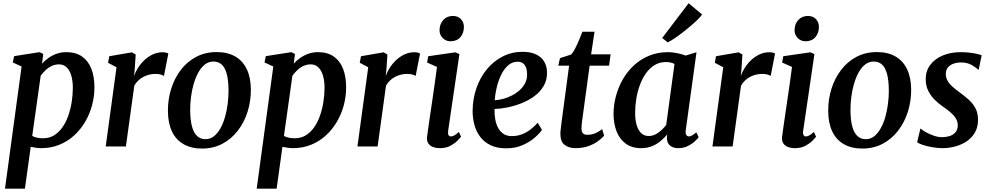

<svg xmlns="http://www.w3.org/2000/svg" viewBox="-20 -882 5962 1156"><path d="M10 254 110 -481.5 57 -506 65 -544 218.5 -568 240.5 -557 233 -499Q249 -516.5 270.8 -532.2Q292.5 -548 319.8 -558Q347 -568 379.5 -568Q436 -568 473.5 -542Q511 -516 529.8 -468.5Q548.5 -421 548.5 -356Q548.5 -301 534.2 -248Q520 -195 492.5 -148.2Q465 -101.5 426 -66Q387 -30.5 337 -10.2Q287 10 227.5 10Q212.5 10 196.2 7.5Q180 5 165 2L130 254ZM174 -63.5Q187.5 -56 204 -52.8Q220.5 -49.5 240 -49.5Q277 -49.5 306 -67.5Q335 -85.5 356.2 -116Q377.5 -146.5 391.2 -186Q405 -225.5 411.8 -268.8Q418.5 -312 418.5 -354Q418.5 -395.5 409 -427.2Q399.5 -459 381 -476.8Q362.5 -494.5 335 -494.5Q311 -494.5 290 -484.2Q269 -474 252.8 -458Q236.5 -442 225 -426Z M616.5 0 681.5 -477 630.5 -504 638 -543.5 774.5 -567 797 -553.5 791 -463.5 787 -424.5Q795.5 -449.5 811.8 -474.8Q828 -500 850.5 -521Q873 -542 900.8 -554.8Q928.5 -567.5 960.5 -567.5Q971 -567.5 980.2 -565Q989.5 -562.5 993.5 -559.5L967 -424.5Q962.5 -428.5 949.5 -432.8Q936.5 -437 915.5 -437Q898 -437 879.8 -432.8Q861.5 -428.5 844.2 -419.8Q827 -411 812.8 -397.5Q798.5 -384 788.5 -366L738 0Z M1284 -568.5Q1350 -568.5 1395.8 -542.2Q1441.5 -516 1465.8 -465.5Q1490 -415 1490.5 -342Q1490.5 -271.5 1470.2 -208Q1450 -144.5 1411.5 -94.8Q1373 -45 1318.5 -16.2Q1264 12.5 1196 12.5Q1131.5 12.5 1085.5 -13.8Q1039.5 -40 1015.5 -90.2Q991.5 -140.5 991 -213Q990.5 -284 1010.8 -348Q1031 -412 1069.2 -461.8Q1107.5 -511.5 1161.8 -540Q1216 -568.5 1284 -568.5ZM1265.5 -511.5Q1236 -511.5 1213.2 -493.5Q1190.5 -475.5 1173.8 -445Q1157 -414.5 1146 -376.2Q1135 -338 1130 -297.8Q1125 -257.5 1125 -220Q1125.5 -156 1136.8 -117.5Q1148 -79 1168.5 -61.5Q1189 -44 1217 -44Q1246 -44 1268.5 -62Q1291 -80 1307.8 -110.5Q1324.5 -141 1335.2 -179.2Q1346 -217.5 1351 -258Q1356 -298.5 1356 -336Q1355.5 -400 1344.8 -438.5Q1334 -477 1314 -494.2Q1294 -511.5 1265.5 -511.5Z M1525.5 254 1625.5 -481.5 1572.5 -506 1580.5 -544 1734 -568 1756 -557 1748.5 -499Q1764.5 -516.5 1786.2 -532.2Q1808 -548 1835.2 -558Q1862.5 -568 1895 -568Q1951.5 -568 1989 -542Q2026.5 -516 2045.2 -468.5Q2064 -421 2064 -356Q2064 -301 2049.8 -248Q2035.5 -195 2008 -148.2Q1980.5 -101.5 1941.5 -66Q1902.5 -30.5 1852.5 -10.2Q1802.5 10 1743 10Q1728 10 1711.8 7.5Q1695.5 5 1680.5 2L1645.5 254ZM1689.5 -63.5Q1703 -56 1719.5 -52.8Q1736 -49.5 1755.5 -49.5Q1792.5 -49.5 1821.5 -67.5Q1850.5 -85.5 1871.8 -116Q1893 -146.5 1906.8 -186Q1920.5 -225.5 1927.2 -268.8Q1934 -312 1934 -354Q1934 -395.5 1924.5 -427.2Q1915 -459 1896.5 -476.8Q1878 -494.5 1850.5 -494.5Q1826.5 -494.5 1805.5 -484.2Q1784.5 -474 1768.2 -458Q1752 -442 1740.5 -426Z M2132 0 2197 -477 2146 -504 2153.5 -543.5 2290 -567 2312.5 -553.5 2306.5 -463.5 2302.5 -424.5Q2311 -449.5 2327.2 -474.8Q2343.5 -500 2366 -521Q2388.5 -542 2416.2 -554.8Q2444 -567.5 2476 -567.5Q2486.5 -567.5 2495.8 -565Q2505 -562.5 2509 -559.5L2482.5 -424.5Q2478 -428.5 2465 -432.8Q2452 -437 2431 -437Q2413.5 -437 2395.2 -432.8Q2377 -428.5 2359.8 -419.8Q2342.5 -411 2328.2 -397.5Q2314 -384 2304 -366L2253.5 0Z M2629.5 10Q2603 10 2584.5 2Q2566 -6 2557.5 -20.8Q2549 -35.5 2551 -56.5Q2553.5 -78.5 2558.5 -111.8Q2563.5 -145 2569.5 -187Q2575.5 -229 2582.8 -277.2Q2590 -325.5 2597.2 -376.8Q2604.5 -428 2611 -479L2551.5 -505.5L2558.5 -543.5L2722 -567L2746 -556L2678.5 -96.5Q2675.5 -78.5 2680.2 -69.5Q2685 -60.5 2694.5 -60.5Q2704 -60.5 2715 -66.5Q2726 -72.5 2743 -87.5L2756 -58.5Q2750.5 -51.5 2734.2 -35Q2718 -18.5 2691.8 -4.2Q2665.5 10 2629.5 10ZM2692 -633.5Q2664 -633.5 2644.5 -654Q2625 -674.5 2626.5 -703.5Q2627.5 -738.5 2649.5 -762.2Q2671.5 -786 2707 -786Q2737.5 -786 2755.5 -766.5Q2773.5 -747 2773 -719.5Q2773 -683 2751.8 -658.2Q2730.5 -633.5 2692 -633.5Z M3243 -100Q3229.5 -79.5 3199.8 -53.5Q3170 -27.5 3126.5 -8.2Q3083 11 3027.5 11Q2972 11 2933.2 -8Q2894.5 -27 2870.5 -59.2Q2846.5 -91.5 2836 -131.5Q2825.5 -171.5 2825.5 -212.5Q2826 -287.5 2848.8 -352.2Q2871.5 -417 2912 -465.8Q2952.5 -514.5 3007 -542.2Q3061.5 -570 3125.5 -570Q3176.5 -570 3209 -553.8Q3241.5 -537.5 3257.2 -509.8Q3273 -482 3273.5 -447.5Q3274.5 -400 3253 -363.8Q3231.5 -327.5 3195.8 -301.8Q3160 -276 3117.5 -259.5Q3075 -243 3032.8 -234.8Q2990.5 -226.5 2957.5 -226Q2956.5 -192 2962 -162.5Q2967.5 -133 2980 -110.5Q2992.5 -88 3012.8 -75.2Q3033 -62.5 3061 -62.5Q3094.5 -62.5 3122.8 -73.5Q3151 -84.5 3174.8 -103Q3198.5 -121.5 3217.5 -143ZM3097.5 -510.5Q3063.5 -510.5 3038.8 -488.2Q3014 -466 2997 -430.8Q2980 -395.5 2970.5 -355.2Q2961 -315 2958.5 -278.5Q2981.5 -279.5 3008.5 -286.5Q3035.5 -293.5 3061.5 -306.8Q3087.5 -320 3108.5 -338.8Q3129.5 -357.5 3142 -382.2Q3154.5 -407 3153.5 -437Q3152.5 -473.5 3138 -492Q3123.5 -510.5 3097.5 -510.5Z M3488.5 -181Q3486 -164.5 3484.5 -152Q3483 -139.5 3482 -129Q3481 -118.5 3481 -107Q3481 -89 3489.5 -79.8Q3498 -70.5 3514.5 -70.5Q3544.5 -70.5 3566.8 -80.8Q3589 -91 3605.5 -104.5L3617.5 -65Q3605 -50.5 3581.8 -33Q3558.5 -15.5 3524.2 -2.8Q3490 10 3443.5 10Q3406.5 10 3380.2 -9.2Q3354 -28.5 3354 -75.5Q3354 -80 3354.2 -86Q3354.5 -92 3355.8 -102.2Q3357 -112.5 3358.8 -128.5Q3360.5 -144.5 3364 -168.5L3406.5 -486.5H3341.5L3351.5 -532L3418 -553.5Q3430 -565 3442.5 -589.2Q3455 -613.5 3466.5 -641Q3478 -668.5 3486.5 -691H3559.5L3539 -555H3656.5L3647 -486.5H3530Z M4109 -99.5Q4106 -78 4112.2 -69.2Q4118.5 -60.5 4128 -60.5Q4136 -60.5 4146.2 -66.2Q4156.5 -72 4172.5 -85L4186.5 -56Q4181.5 -48.5 4165 -32.5Q4148.5 -16.5 4122.5 -3.2Q4096.5 10 4063.5 10Q4034 10 4015 -4.8Q3996 -19.5 3995 -51.5L3997.5 -72.5Q3980.5 -52.5 3958.2 -33.5Q3936 -14.5 3906.8 -2.2Q3877.5 10 3840.5 10Q3783.5 10 3746.5 -17.8Q3709.5 -45.5 3691.8 -92.2Q3674 -139 3674 -196.5Q3674 -249 3688 -302Q3702 -355 3729 -402.8Q3756 -450.5 3796 -487.8Q3836 -525 3887.8 -546.5Q3939.5 -568 4002.5 -568Q4028 -568 4057.8 -561.8Q4087.5 -555.5 4108.5 -547.5L4173.5 -567.5ZM4041 -497Q4029.5 -503 4016.2 -505.8Q4003 -508.5 3989.5 -508.5Q3951 -508.5 3921.2 -490.2Q3891.5 -472 3869.2 -440.8Q3847 -409.5 3832.5 -369.8Q3818 -330 3811 -286.8Q3804 -243.5 3804 -202Q3804 -157.5 3814 -126.2Q3824 -95 3842.2 -79Q3860.5 -63 3885 -63Q3902.5 -63 3917.8 -69Q3933 -75 3946.2 -85Q3959.5 -95 3970.8 -106.5Q3982 -118 3991 -129ZM3967 -653.5 4126 -862.5 4207 -795Q4201.5 -785 4184.2 -767.8Q4167 -750.5 4142.8 -729.5Q4118.5 -708.5 4092.2 -688.2Q4066 -668 4041.8 -651.5Q4017.5 -635 4000 -627Z M4269.5 0 4334.5 -477 4283.5 -504 4291 -543.5 4427.5 -567 4450 -553.5 4444 -463.5 4440 -424.5Q4448.5 -449.5 4464.8 -474.8Q4481 -500 4503.5 -521Q4526 -542 4553.8 -554.8Q4581.5 -567.5 4613.5 -567.5Q4624 -567.5 4633.2 -565Q4642.5 -562.5 4646.5 -559.5L4620 -424.5Q4615.5 -428.5 4602.5 -432.8Q4589.5 -437 4568.5 -437Q4551 -437 4532.8 -432.8Q4514.5 -428.5 4497.2 -419.8Q4480 -411 4465.8 -397.5Q4451.5 -384 4441.5 -366L4391 0Z M4767 10Q4740.5 10 4722 2Q4703.5 -6 4695 -20.8Q4686.5 -35.5 4688.5 -56.5Q4691 -78.5 4696 -111.8Q4701 -145 4707 -187Q4713 -229 4720.2 -277.2Q4727.5 -325.5 4734.8 -376.8Q4742 -428 4748.5 -479L4689 -505.5L4696 -543.5L4859.5 -567L4883.5 -556L4816 -96.5Q4813 -78.5 4817.8 -69.5Q4822.5 -60.5 4832 -60.5Q4841.5 -60.5 4852.5 -66.5Q4863.5 -72.5 4880.5 -87.5L4893.5 -58.5Q4888 -51.5 4871.8 -35Q4855.5 -18.5 4829.2 -4.2Q4803 10 4767 10ZM4829.5 -633.5Q4801.5 -633.5 4782 -654Q4762.5 -674.5 4764 -703.5Q4765 -738.5 4787 -762.2Q4809 -786 4844.5 -786Q4875 -786 4893 -766.5Q4911 -747 4910.5 -719.5Q4910.5 -683 4889.2 -658.2Q4868 -633.5 4829.5 -633.5Z M5259.5 -568.5Q5325.5 -568.5 5371.2 -542.2Q5417 -516 5441.2 -465.5Q5465.5 -415 5466 -342Q5466 -271.5 5445.8 -208Q5425.5 -144.5 5387 -94.8Q5348.5 -45 5294 -16.2Q5239.5 12.5 5171.5 12.5Q5107 12.5 5061 -13.8Q5015 -40 4991 -90.2Q4967 -140.5 4966.5 -213Q4966 -284 4986.2 -348Q5006.5 -412 5044.8 -461.8Q5083 -511.5 5137.2 -540Q5191.5 -568.5 5259.5 -568.5ZM5241 -511.5Q5211.5 -511.5 5188.8 -493.5Q5166 -475.5 5149.2 -445Q5132.5 -414.5 5121.5 -376.2Q5110.5 -338 5105.5 -297.8Q5100.5 -257.5 5100.5 -220Q5101 -156 5112.2 -117.5Q5123.5 -79 5144 -61.5Q5164.5 -44 5192.5 -44Q5221.5 -44 5244 -62Q5266.5 -80 5283.2 -110.5Q5300 -141 5310.8 -179.2Q5321.5 -217.5 5326.5 -258Q5331.5 -298.5 5331.5 -336Q5331 -400 5320.2 -438.5Q5309.5 -477 5289.5 -494.2Q5269.5 -511.5 5241 -511.5Z M5872.5 -463H5868Q5858 -475 5830.5 -490.5Q5803 -506 5767 -506Q5742 -506 5721.2 -498.8Q5700.5 -491.5 5688 -476.8Q5675.5 -462 5674.5 -439Q5674 -416 5685 -396.2Q5696 -376.5 5716 -359Q5736 -341.5 5761.5 -323Q5787.5 -304 5812.2 -282Q5837 -260 5852.8 -230.8Q5868.5 -201.5 5868.5 -160Q5868.5 -118 5851 -86.2Q5833.5 -54.5 5803.2 -33.2Q5773 -12 5734.2 -1Q5695.5 10 5652.5 10Q5625.5 10 5594 4.5Q5562.5 -1 5537 -9.2Q5511.5 -17.5 5502 -26L5521.5 -107.5H5523.5Q5534 -97.5 5555.8 -85.5Q5577.5 -73.5 5603.2 -64.8Q5629 -56 5652.5 -56Q5675 -56 5696.5 -62.5Q5718 -69 5732.2 -85Q5746.5 -101 5746.5 -128Q5746.5 -152 5733.5 -171.5Q5720.5 -191 5699.5 -208.5Q5678.5 -226 5654 -242.5Q5632.5 -257.5 5609.2 -279.8Q5586 -302 5569.8 -333.2Q5553.5 -364.5 5553.5 -406.5Q5553.5 -455 5581 -491.5Q5608.5 -528 5656.2 -548Q5704 -568 5764.5 -568Q5791 -568 5817 -565Q5843 -562 5862.8 -557.5Q5882.5 -553 5890.5 -549Z"/></svg>

Font: Merriweather Light 18pt SemiBold
Style: Italic
Weight: 600
Italic angle: -7.8°
Version: Version 2.101